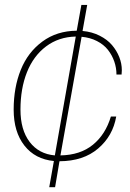

<svg xmlns="http://www.w3.org/2000/svg" viewBox="-20 -652 534 788"><path d="M206.1 116.2H182.1L201.2 8.8Q124 1.5 80.1 -54.7Q36.1 -110.8 36.1 -202.1Q36.1 -293 65.2 -365.2Q94.2 -437.5 153.8 -481.4Q213.4 -525.4 294.9 -525.9L314 -631.8H337.9L318.8 -524.9Q357.4 -521.5 388.9 -505.6Q420.4 -489.7 439.7 -467Q459 -444.3 469.5 -417.7Q480 -391.1 480 -363.8Q480 -354 479 -346.2H458Q458 -373.5 449 -399.7Q439.9 -425.8 422.9 -447.5Q405.8 -469.2 377.7 -483.6Q349.6 -498 314.9 -501L228 -14.2Q309.6 -15.6 361.3 -57.9Q413.1 -100.1 435.1 -173.8H457Q443.4 -94.2 382.8 -42.5Q322.3 9.3 224.1 9.8ZM64 -202.1Q64 -119.1 101.6 -69.6Q139.2 -20 205.1 -14.2L291 -502Q220.7 -500.5 168.9 -461.4Q117.2 -422.4 90.6 -355.5Q64 -288.6 64 -202.1Z"/></svg>

Font: Creato Display Thin
Style: Italic
Weight: 265
Italic angle: -10°
Version: Version 1.000